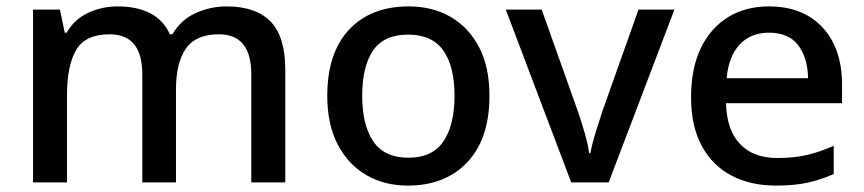

<svg xmlns="http://www.w3.org/2000/svg" viewBox="-20 -569 2696 599"><path d="M687 -549Q778 -549 824 -502Q870 -455 870 -351V0H764V-337Q764 -462 663 -462Q591 -462 560 -417.5Q529 -373 529 -290V0H424V-337Q424 -462 322 -462Q246 -462 217.5 -413Q189 -364 189 -272V0H83V-539H167L182 -467H188Q212 -509 255 -529Q298 -549 346 -549Q471 -549 510 -462H518Q544 -507 590 -528Q636 -549 687 -549Z M1507 -270Q1507 -136 1438 -63Q1369 10 1252 10Q1179 10 1122.5 -23Q1066 -56 1033.5 -118.5Q1001 -181 1001 -270Q1001 -404 1069 -476.5Q1137 -549 1255 -549Q1329 -549 1385.5 -516.5Q1442 -484 1474.5 -422Q1507 -360 1507 -270ZM1110 -270Q1110 -179 1144.5 -128Q1179 -77 1254 -77Q1329 -77 1363.5 -128Q1398 -179 1398 -270Q1398 -362 1363 -411.5Q1328 -461 1253 -461Q1178 -461 1144 -411.5Q1110 -362 1110 -270Z M1762 0 1558 -539H1670L1782 -224Q1793 -193 1804 -154.5Q1815 -116 1818 -91H1822Q1826 -116 1838 -155Q1850 -194 1860 -224L1972 -539H2084L1879 0Z M2379 -549Q2485 -549 2546 -483.5Q2607 -418 2607 -305V-247H2245Q2247 -164 2288.5 -120Q2330 -76 2405 -76Q2457 -76 2497.5 -85.5Q2538 -95 2581 -114V-26Q2540 -8 2499 1Q2458 10 2401 10Q2322 10 2262.5 -21Q2203 -52 2169.5 -113.5Q2136 -175 2136 -265Q2136 -356 2166.5 -419Q2197 -482 2251.5 -515.5Q2306 -549 2379 -549ZM2379 -467Q2322 -467 2287.5 -430Q2253 -393 2247 -325H2501Q2500 -388 2470.5 -427.5Q2441 -467 2379 -467Z"/></svg>

Font: Noto Sans Ol Chiki Medium
Style: Regular
Weight: 500
Designer: Monotype Design Team, Lewis McGuffie
Foundry: Monotype Imaging Inc.
Version: Version 2.003; ttfautohint (v1.8.4.7-5d5b)